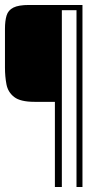

<svg xmlns="http://www.w3.org/2000/svg" viewBox="-20 -640 408 773"><path d="M201 113V-230H119Q62 -230 37 -249.5Q12 -269 6 -300.5Q0 -332 0 -368V-524Q0 -556 6.5 -577.5Q13 -599 34 -609.5Q55 -620 97 -620H229V113ZM288 -620H312V113H288ZM131 -599V-620H300V-599Z"/></svg>

Font: Smooch Sans Thin ExtraLight
Style: Regular
Weight: 250
Version: Version 1.010